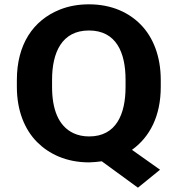

<svg xmlns="http://www.w3.org/2000/svg" viewBox="-20 -741 829 888"><path d="M723.5 -339V-371C723.5 -480.7 688.4 -568.4 631.1 -627C577.9 -681.4 498.6 -721 391.3 -721C342.2 -721 297.2 -712.8 256.5 -696.5C132.1 -646.6 58 -534.3 58 -371V-339C58 -229.3 94 -141.4 152 -83.5C205.9 -29.7 285.1 10 392.4 10C412.2 9.3 431.6 7.7 450.7 5L617.9 127L720.2 44L590.4 -48C673.1 -107.4 723.5 -204.8 723.5 -339ZM392.4 -110C365.3 -110 341.1 -115 319.8 -125C248.5 -158.5 220.8 -238.6 220.8 -339V-372C220.8 -497.5 265.6 -600 391.3 -600C517.4 -600 560.7 -498.4 560.7 -372V-339C560.7 -213.7 517.9 -110 392.4 -110Z"/></svg>

Font: Asimov
Style: Wid
Weight: 500
Designer: Google
Version: Version 2.000980; 2014